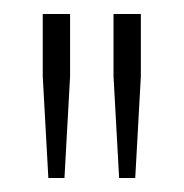

<svg xmlns="http://www.w3.org/2000/svg" viewBox="-20 -708 262 274"><path d="M150 -454 142 -599V-688H181V-599L173 -454ZM49 -454 41 -599V-688H80V-599L72 -454Z"/></svg>

Font: Saira ExtraCondensed Thin
Style: Regular
Weight: 250
Width: 2
Designer: Hector Gatti with collaboration of the Omnibus-Type team
Foundry: Omnibus-Type
Version: Version 1.101